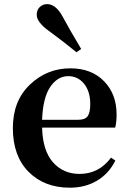

<svg xmlns="http://www.w3.org/2000/svg" viewBox="-20 -875 612 911"><path d="M365.2 -642.6 342.8 -627Q285.2 -674.8 212.9 -727.5Q154.3 -769.5 154.3 -804.7Q154.3 -828.1 168.9 -841.8Q183.6 -855.5 203.1 -855.5Q245.1 -855.5 277.3 -795.9Q307.6 -739.3 365.2 -642.6ZM179.7 -306.6H350.6Q383.8 -306.6 396 -323.7Q408.2 -340.8 408.2 -380.9Q408.2 -441.4 378.9 -477.5Q349.6 -513.7 303.7 -513.7Q252.9 -513.7 218.3 -462.4Q183.6 -411.1 179.7 -306.6ZM526.4 -269.5H179.7Q182.6 -160.2 231.4 -105Q280.3 -49.8 357.4 -49.8Q449.2 -49.8 506.8 -127L527.3 -113.3Q497.1 -51.8 440.9 -18.1Q384.8 15.6 311.5 15.6Q190.4 15.6 115.7 -59.6Q41 -134.8 41 -267.6Q41 -396.5 122.1 -473.6Q203.1 -550.8 313.5 -550.8Q414.1 -550.8 473.6 -489.7Q533.2 -428.7 533.2 -332Q533.2 -293 526.4 -269.5Z"/></svg>

Font: GenYoMin TW TTF Bold
Style: Regular
Weight: 700
Version: Version 1.300